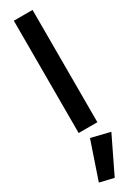

<svg xmlns="http://www.w3.org/2000/svg" viewBox="-291 -797 839 1155"><g transform="rotate(-30 129.0 -219.0)"><path d="M64 -780H194V0H64ZM108 60 238 92 117 342 20 319Z"/></g></svg>

Font: Von Semi
Style: Regular
Weight: 600
Version: Version 4.000; ttfautohint (v1.8.4.7-5d5b)